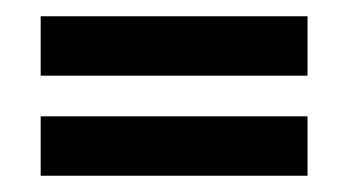

<svg xmlns="http://www.w3.org/2000/svg" viewBox="-20 -373 428 236"><path d="M358 -280V-353H30V-280ZM358 -157V-230H30V-157Z"/></svg>

Font: Venice Serif Bold
Style: Regular
Weight: 700
Designer: Bruno Pierini
Foundry: Unio | Creative Solutions
Version: Version 1.000;PS 001.000;hotconv 1.0.70;makeotf.lib2.5.58329